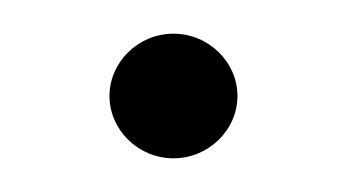

<svg xmlns="http://www.w3.org/2000/svg" viewBox="-20 -113 209 114"><path d="M45 -56C45 -36 62 -19 83 -19C104 -19 121 -36 121 -56C121 -76 104 -93 83 -93C62 -93 45 -76 45 -56Z"/></svg>

Font: Charger Sport
Style: HLNrw
Weight: 100
Designer: Jasper
Foundry: Cannot Into Space Fonts
Version: Version 1.1